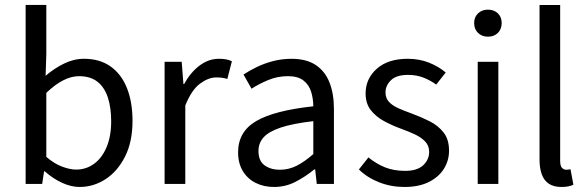

<svg xmlns="http://www.w3.org/2000/svg" viewBox="-20 -732 2340 764"><path d="M296.8 12Q263.2 12 227.1 -4.5Q191 -21 158.2 -50.2H155.4L147.8 0H82V-712.4H164.3V-517.6L161.5 -430.4Q195.1 -459.5 234.4 -478.8Q273.7 -498.1 314.2 -498.1Q377 -498.1 420.1 -467.5Q463.1 -437 485.2 -381.4Q507.3 -325.9 507.3 -250.8Q507.3 -167.9 477.7 -109.2Q448 -50.4 400.2 -19.2Q352.3 12 296.8 12ZM282.6 -57.2Q322.8 -57.2 354.4 -80.3Q385.9 -103.3 404.1 -146.5Q422.4 -189.7 422.4 -249.7Q422.4 -303.3 409.3 -343.7Q396.2 -384 368.1 -406.5Q340 -428.9 294.2 -428.9Q263.8 -428.9 231.4 -412.3Q199 -395.8 164.3 -362.5V-107.8Q196.3 -80.2 227.7 -68.7Q259 -57.2 282.6 -57.2Z M635 0V-486.1H703L709.9 -397.6H712.6Q738.1 -444.1 774.1 -471.1Q810.1 -498.1 850.9 -498.1Q866.9 -498.1 879.2 -495.9Q891.5 -493.7 902.7 -488.1L884.6 -417.9Q874.2 -420.9 864.8 -422.4Q855.3 -423.9 840.2 -423.9Q809.4 -423.9 775.8 -399.1Q742.2 -374.3 717.3 -312.1V0Z M1070.3 12Q1029.6 12 997.2 -4.3Q964.8 -20.5 946.1 -51.5Q927.4 -82.4 927.4 -126.2Q927.4 -208 999.4 -250.2Q1071.4 -292.3 1226.7 -309Q1226.5 -339.5 1218 -367Q1209.5 -394.6 1187.5 -411.7Q1165.4 -428.9 1125.9 -428.9Q1084.1 -428.9 1047.1 -413.4Q1010 -397.9 980.9 -379L949 -435.4Q971.3 -450.4 1001 -464.9Q1030.7 -479.4 1065.9 -488.7Q1101.1 -498 1140.1 -498Q1199.2 -498 1236.4 -473.3Q1273.6 -448.6 1291.2 -403.6Q1308.8 -358.6 1308.8 -297.7V0H1240.5L1234.1 -57.9H1230.8Q1195.7 -29.1 1155.8 -8.5Q1115.9 12 1070.3 12ZM1093.2 -56.5Q1128.6 -56.5 1160.1 -72.3Q1191.6 -88.1 1226.7 -118.9V-249.9Q1145 -240.4 1097.3 -224.5Q1049.6 -208.6 1029 -185.6Q1008.5 -162.7 1008.5 -131.5Q1008.5 -91.2 1033.3 -73.8Q1058.1 -56.5 1093.2 -56.5Z M1589.5 12Q1535.8 12 1488.6 -6.6Q1441.4 -25.1 1408.1 -57.7L1446 -105.6Q1477.8 -79.9 1512.4 -66Q1547 -52.1 1592.2 -52.1Q1640.1 -52.1 1663.9 -74.4Q1687.7 -96.8 1687.7 -127.6Q1687.7 -152.6 1671.6 -169.2Q1655.5 -185.7 1630.6 -197.4Q1605.6 -209 1578 -219Q1541.8 -232 1509 -249.6Q1476.2 -267.3 1455.5 -293.7Q1434.8 -320.2 1434.8 -360.1Q1434.8 -418.9 1479.4 -458.5Q1524 -498.1 1602.5 -498.1Q1648.1 -498.1 1686.9 -482.8Q1725.7 -467.4 1753.6 -443.5L1715.8 -395.5Q1690.3 -413.6 1663.3 -423.8Q1636.3 -434 1603.5 -434Q1557.4 -434 1535.7 -412.8Q1514 -391.6 1514 -364.3Q1514 -341.9 1527.2 -327.3Q1540.4 -312.7 1563.7 -302Q1587 -291.4 1617.1 -280.7Q1655.1 -266.8 1689.5 -249.5Q1724 -232.1 1745.4 -204.5Q1766.8 -176.9 1766.8 -132.5Q1766.8 -93.1 1746.4 -60.3Q1726 -27.6 1686.4 -7.8Q1646.8 12 1589.5 12Z M1880.9 0V-486H1963V0ZM1921.5 -586Q1897.8 -586 1882.3 -601Q1866.7 -616 1866.7 -640.4Q1866.7 -664.2 1882.3 -678.9Q1897.8 -693.6 1921.5 -693.6Q1945.8 -693.6 1961.1 -678.9Q1976.3 -664.2 1976.3 -640.4Q1976.3 -616 1961.1 -601Q1945.8 -586 1921.5 -586Z M2214.1 12Q2183.2 12 2163.9 -0.9Q2144.6 -13.9 2135.8 -38.3Q2126.9 -62.7 2126.9 -97.4V-712.2H2209V-91.4Q2209 -71.7 2216.3 -64.1Q2223.5 -56.5 2233.5 -56.5Q2237.1 -56.5 2240.6 -57Q2244.1 -57.5 2250.1 -58.5L2261.6 2.9Q2253.2 7.2 2241.3 9.6Q2229.5 12 2214.1 12Z"/></svg>

Font: Source Sans 3 Variable
Style: Regular
Weight: 200
Designer: Paul D. Hunt
Foundry: Adobe Systems Incorporated
Version: Version 3.026